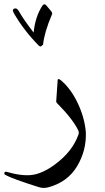

<svg xmlns="http://www.w3.org/2000/svg" viewBox="-75 -657 495 905"><path d="M196.8 -278.8Q197.8 -291 214.8 -276.4Q260.7 -236.3 292.2 -169.2Q323.7 -102.1 329.6 -34.7Q333 52.2 288.3 126.7Q243.7 201.2 153.8 225.6Q129.4 232.4 106 224.6Q-18.1 185.1 -49.8 167.5Q-54.2 165 -54.7 161.1Q-55.2 157.2 -52.2 154.3Q-49.3 151.4 -44.4 152.8Q27.8 173.8 76.4 167.5Q125 161.1 182.1 119.6Q267.1 57.6 295.4 -24.4Q297.9 -31.7 294.9 -40Q271 -92.8 193.4 -171.4Q189.5 -175.8 189.9 -178.7ZM142.6 -632.3Q142.6 -632.3 165.5 -605Q169.9 -599.6 170.9 -595.7Q171.9 -590.8 168.9 -586.4Q134.3 -505.4 127.9 -446.3L119.6 -439.5Q118.2 -438 115.7 -438Q111.8 -438 106.9 -442.9Q37.6 -513.2 -8.8 -593.3Q-12.7 -600.1 -14.2 -605Q-15.6 -613.8 -6.8 -616.7Q4.9 -620.6 14.2 -604Q34.2 -567.4 83.5 -503.4Q90.8 -577.6 124.5 -629.9Q129.4 -636.7 134.3 -636.7Q138.7 -636.7 142.6 -632.3Z"/></svg>

Font: Amiri
Style: Slanted
Weight: 400
Italic angle: 9°
Designer: Khaled Hosny
Version: Version 000.107